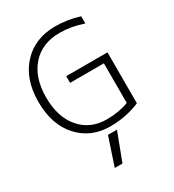

<svg xmlns="http://www.w3.org/2000/svg" viewBox="-233 -871 1144 1263"><g transform="rotate(-30 339.5 -239.5)"><path d="M260.7 261.7 331.1 50.8H399.4L319.3 261.7ZM286.1 -420.9H599.6V-34.2Q493.2 10.7 374 10.7Q227.5 10.7 135.3 -90.8Q43 -192.4 43 -365.2Q43 -537.1 137.2 -639.2Q231.4 -741.2 386.7 -741.2Q477.5 -741.2 568.4 -712.9V-658.2Q477.5 -689.5 389.6 -689.5Q255.9 -689.5 178.7 -602.1Q101.6 -514.6 101.6 -365.2Q101.6 -215.8 176.8 -128.4Q252 -41 377 -41Q467.8 -41 543 -69.3V-370.1H286.1Z"/></g></svg>

Font: Gen Shin Gothic Light
Style: Regular
Weight: 200
Designer: [Source Han Sans]
Ryoko NISHIZUKA  (kana & ideographs); Paul D. Hunt (Latin, Greek & Cyrillic); Wenlong ZHANG  (bopomofo
Version: Version 1.002.20150607